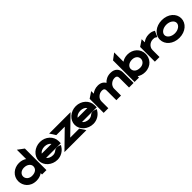

<svg xmlns="http://www.w3.org/2000/svg" viewBox="371 -2137 3620 3620"><g transform="rotate(-45 2181.0 -327.5)"><path d="M7 -226C7 -110 92 11 260 11C323 11 376 -8 415 -36V0H532V-575L409 -666V-418C371 -444 321 -462 260 -462C125 -462 7 -366 7 -226ZM135 -226C135 -282 185 -333 265 -333C354 -333 409 -281 409 -226C409 -159 356 -114 265 -114C189 -114 135 -164 135 -226Z M554 -226C554 -95 675 11 819 11C914 11 998 -40 1044 -116L1060 -141L1033 -152C1033 -152 960 -186 909 -143C884 -122 854 -110 819 -110C762 -110 713 -133 690 -167H1082V-221C1082 -355 964 -462 819 -462C675 -462 554 -357 554 -226ZM689 -282C711 -316 761 -341 819 -341C877 -341 926 -317 948 -282Z M1012 0H1597L1522 -116H1282L1626 -451H1055L1130 -335H1355Z M1511 -226C1511 -95 1632 11 1776 11C1871 11 1955 -40 2001 -116L2017 -141L1990 -152C1990 -152 1917 -186 1866 -143C1841 -122 1811 -110 1776 -110C1719 -110 1670 -133 1647 -167H2039V-221C2039 -355 1921 -462 1776 -462C1632 -462 1511 -357 1511 -226ZM1646 -282C1668 -316 1718 -341 1776 -341C1834 -341 1883 -317 1905 -282Z M2058 0H2182V-183C2182 -226 2203 -260 2231 -283C2255 -304 2288 -321 2333 -321C2377 -321 2396 -301 2396 -260V0H2520V-183C2520 -209 2528 -231 2540 -250C2548 -263 2557 -273 2569 -283C2593 -304 2626 -321 2671 -321C2715 -321 2734 -301 2734 -260V0H2856V-278C2856 -372 2797 -443 2680 -443C2595 -443 2535 -407 2495 -362C2468 -412 2417 -443 2342 -443C2275 -443 2223 -420 2182 -388V-457L2058 -374Z M2882 0H3000V-36C3038 -9 3091 11 3154 11C3322 11 3405 -110 3405 -226C3405 -366 3289 -462 3154 -462C3093 -462 3044 -445 3004 -418V-666L2882 -575ZM3004 -226C3004 -281 3058 -333 3147 -333C3227 -333 3277 -282 3277 -226C3277 -164 3223 -114 3147 -114C3056 -114 3004 -159 3004 -226Z M3423 0H3547V-187C3547 -230 3568 -264 3594 -287C3618 -308 3651 -325 3696 -325C3742 -325 3742 -321 3759 -310L3784 -294L3836 -412L3814 -423C3788 -435 3766 -447 3705 -447C3638 -447 3587 -424 3547 -392V-476L3423 -393Z M3783 -226C3783 -95 3904 11 4069 11C4235 11 4354 -95 4354 -226C4354 -357 4235 -462 4069 -462C3904 -462 3783 -357 3783 -226ZM3905 -226C3905 -290 3978 -341 4069 -341C4159 -341 4232 -290 4232 -226C4232 -162 4159 -110 4069 -110C3978 -110 3905 -162 3905 -226Z"/></g></svg>

Font: Charger Pro
Style: UltraExt
Weight: 900
Designer: Jasper
Foundry: Cannot Into Space Fonts
Version: Version 1.09